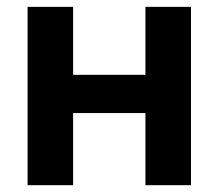

<svg xmlns="http://www.w3.org/2000/svg" viewBox="-20 -544 643 564"><path d="M61 0V-523.9H194.8V-324.2H407.2V-523.9H541V0H407.2V-211.9H194.8V0Z"/></svg>

Font: Rawline
Style: Bold
Weight: 700
Designer: Matt McInerney, Pablo Impallari, Rodrigo Fuenzalida
Foundry: Matt McInerney, Pablo Impallari, Rodrigo Fuenzalida
Version: Version 4.020;PS 004.020;hotconv 1.0.88;makeotf.lib2.5.64775